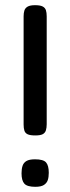

<svg xmlns="http://www.w3.org/2000/svg" viewBox="-20 -709 271 740"><path d="M116 -187Q96 -187 86.5 -191.5Q77 -196 74 -205.5Q71 -215 71 -229V-646Q71 -659 74 -668.5Q77 -678 86.5 -683.5Q96 -689 115 -689Q135 -689 144.5 -684Q154 -679 157 -669.5Q160 -660 160 -646V-230Q160 -217 157 -207Q154 -197 145 -192Q136 -187 116 -187ZM116 11Q85 11 74 -1Q63 -13 63 -41Q63 -58 67 -70Q71 -82 82 -88.5Q93 -95 115 -95Q147 -95 157.5 -83Q168 -71 168 -43Q168 -26 164 -14.5Q160 -3 149 4Q138 11 116 11Z"/></svg>

Font: Fredoka Light
Style: Regular
Weight: 400
Version: Version 2.001